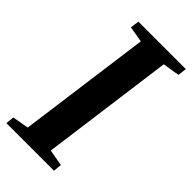

<svg xmlns="http://www.w3.org/2000/svg" viewBox="-241 -804 864 864"><g transform="rotate(45 191.5 -371.5)"><path d="M-8 0 -4 -40 74 -54 159.5 -688 83.5 -701 89 -743H391L386 -701L305.5 -688L220.5 -54L298.5 -40L295 0Z"/></g></svg>

Font: Merriweather 48pt
Style: Bold Italic
Weight: 700
Italic angle: -7.8°
Version: Version 2.101